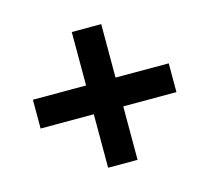

<svg xmlns="http://www.w3.org/2000/svg" viewBox="-81 -605 761 699"><g transform="rotate(-15 300.0 -256.0)"><path d="M244.5 0V-201.5H44V-310H244.5V-511.5H355.5V-310H556V-201.5H355.5V0Z"/></g></svg>

Font: Chivo Mono Medium
Style: Regular
Weight: 500
Monospace: yes
Designer: Hector Gatti
Foundry: Omnibus-Type
Version: Version 1.008